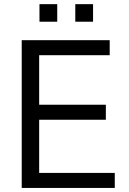

<svg xmlns="http://www.w3.org/2000/svg" viewBox="-20 -926 634 946"><path d="M87 0V-728H520.5V-654H173V-410H501.5V-336H173V-74H545.5V0ZM351 -819V-905.5H438.5V-819ZM174.5 -819V-905.5H262V-819Z"/></svg>

Font: Mooli
Style: Regular
Weight: 400
Designer: Vernon Adams
Foundry: Vernon Adams
Version: Version 1.000; ttfautohint (v1.8.4.7-5d5b);gftools[0.9.33]